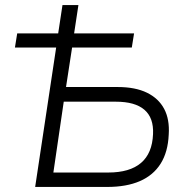

<svg xmlns="http://www.w3.org/2000/svg" viewBox="-20 -739 748 759"><path d="M119 0 202 -551H39L48 -607H210L227 -719H290L273 -607H510L501 -551H265L241 -395H445Q515 -395 561 -372.5Q607 -350 629 -308.5Q651 -267 647 -207Q644 -138 615 -92Q586 -46 533 -23Q480 0 404 0ZM191 -57H408Q493 -57 537.5 -95Q582 -133 585 -209Q588 -273 551 -305Q514 -337 438 -337H232Z"/></svg>

Font: Nunitoga
Style: Light Italic
Weight: 300
Italic angle: -9°
Designer: Vernon Adams
Foundry: Vernon Adams
Version: Version 1.0